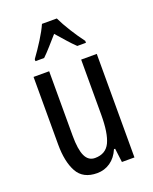

<svg xmlns="http://www.w3.org/2000/svg" viewBox="-145 -846 745 936"><g transform="rotate(-20 228.0 -378.0)"><path d="M391 -537V0H326L317 -72H311Q294 -32 263.5 -11Q233 10 195 10Q122 10 92.5 -43.5Q63 -97 63 -187V-537H144V-202Q144 -131 160 -97Q176 -63 210 -63Q266 -63 288 -109Q310 -155 310 -251V-537ZM267 -766Q283 -732 309 -690.5Q335 -649 360 -616V-606H315Q294 -626 273 -650Q252 -674 229 -700Q206 -674 183.5 -648.5Q161 -623 143 -606H98V-616Q125 -653 150.5 -693.5Q176 -734 190 -766Z"/></g></svg>

Font: Noto Sans Malayalam ExtraCondensed
Style: Regular
Weight: 400
Width: 2
Designer: Jelle Bosma - Monotype Design Team
Foundry: Monotype Imaging Inc.
Version: Version 2.104; ttfautohint (v1.8.4.7-5d5b)